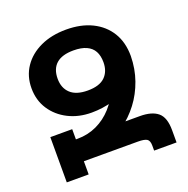

<svg xmlns="http://www.w3.org/2000/svg" viewBox="-129 -851 952 973"><g transform="rotate(-20 346.5 -364.5)"><path d="M308 -289Q239 -289 183.5 -317Q128 -345 95.5 -394.5Q63 -444 63 -509Q63 -574 96.5 -623.5Q130 -673 190 -701Q250 -729 329 -729Q409 -729 468 -700Q527 -671 559.5 -618Q592 -565 592 -491Q592 -449 570 -412Q548 -375 509.5 -347.5Q471 -320 419.5 -304.5Q368 -289 308 -289ZM539 0V-27Q539 -54 525.5 -62.5Q512 -71 477 -71H186V0H68V-244H186V-189H531Q595 -189 627.5 -162Q660 -135 660 -66V0ZM195 -90V-189Q251 -189 299 -211.5Q347 -234 383.5 -274.5Q420 -315 440.5 -370Q461 -425 461 -491H592Q591 -422 569.5 -361Q548 -300 510.5 -250.5Q473 -201 423 -165Q373 -129 315 -109.5Q257 -90 195 -90ZM328 -401Q391 -401 421 -430Q451 -459 451 -509Q451 -544 438 -568Q425 -592 397.5 -604.5Q370 -617 328 -617Q266 -617 235 -589.5Q204 -562 204 -509Q204 -459 235 -430Q266 -401 328 -401Z"/></g></svg>

Font: Noto Sans Armenian
Style: Regular
Weight: 400
Designer: Monotype Design Team
Foundry: Monotype Imaging Inc.
Version: Version 2.007